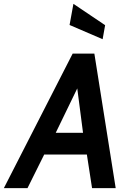

<svg xmlns="http://www.w3.org/2000/svg" viewBox="-61 -979 676 999"><path d="M317 -700H430L541 0H418L391 -175H169L82 0H-41ZM371 -288 341 -519 229 -288ZM301 -849 321 -959 486 -848 473 -775Z"/></svg>

Font: Cabin SemiBold
Style: Italic
Weight: 600
Italic angle: -7°
Designer: Pablo Impallari
Foundry: Pablo Impallari. http://www.impallari.com Igino Marini. http://www.ikern.com
Version: Version 2.200